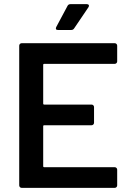

<svg xmlns="http://www.w3.org/2000/svg" viewBox="-20 -909 623 929"><path d="M535 -600H194Q189 -600 189 -595V-408Q189 -403 194 -403H423Q428 -403 431.5 -399.5Q435 -396 435 -391V-315Q435 -310 431.5 -306.5Q428 -303 423 -303H194Q189 -303 189 -298V-105Q189 -100 194 -100H535Q540 -100 543.5 -96.5Q547 -93 547 -88V-12Q547 -7 543.5 -3.5Q540 0 535 0H85Q80 0 76.5 -3.5Q73 -7 73 -12V-688Q73 -693 76.5 -696.5Q80 -700 85 -700H535Q540 -700 543.5 -696.5Q547 -693 547 -688V-612Q547 -607 543.5 -603.5Q540 -600 535 -600ZM322 -889H400Q407 -889 409.5 -884.5Q412 -880 408 -874L339 -772Q334 -764 325 -764H260Q253 -764 251 -768Q249 -772 252 -778L307 -881Q311 -889 322 -889Z"/></svg>

Font: Barlow SemiBold
Style: Regular
Weight: 600
Designer: Jeremy Tribby
Foundry: Tribby Type
Version: Version 1.422